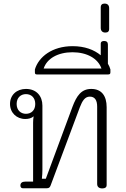

<svg xmlns="http://www.w3.org/2000/svg" viewBox="-20 -1052 704 1073"><path d="M552 1C568 1 576 -6 576 -17V-453C576 -516 548 -555 490 -555C434 -555 408 -516 385 -455L236 -53H214C216 -71 217 -87 217 -103V-462C217 -515 184 -555 125 -555C74 -555 36 -522 36 -471C36 -422 73 -387 121 -387C139 -387 156 -391 168 -402C166 -390 165 -379 165 -367V-37H121C104 -37 94 -30 94 -15C94 -5 100 0 107 0H242C254 0 259 -5 263 -16L426 -452C440 -488 454 -512 482 -512C510 -512 523 -492 523 -456V-24C523 -8 533 1 552 1ZM125 -416C96 -416 73 -436 73 -471C73 -506 96 -526 125 -526C155 -526 177 -506 177 -471C177 -436 155 -416 125 -416Z M186 -636H585C593 -636 597 -639 597 -648V-664C594 -675 589 -686 583 -696V-803C583 -816 576 -823 562 -823C550 -823 543 -818 543 -809V-743C506 -774 453 -794 386 -794C271 -794 196 -734 175 -664V-648C175 -639 178 -636 186 -636ZM224 -669C242 -725 304 -760 385 -760C466 -760 528 -725 547 -669Z M569 -870C584 -870 590 -878 590 -889V-1006C590 -1022 582 -1032 564 -1032C550 -1032 543 -1024 543 -1013V-896C543 -880 552 -870 569 -870Z"/></svg>

Font: Maitree Light
Style: Regular
Weight: 300
Designer: CadsonDemak Team
Foundry: CadsonDemak
Version: Version 1.000;PS 001.000;hotconv 1.0.88;makeotf.lib2.5.64775